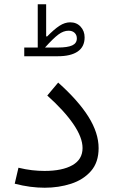

<svg xmlns="http://www.w3.org/2000/svg" viewBox="-20 -880 535 904"><path d="M157.7 -656.2V-859.9H197.3V-708.5H202.1Q234.9 -742.2 260 -758.5Q285.2 -774.9 310.5 -774.9Q340.8 -774.9 359.6 -754.4Q378.4 -733.9 378.4 -704.1Q378.4 -659.7 345.9 -637.5Q313.5 -615.2 252 -615.2H94.2V-656.2ZM191.9 -656.2H252Q298.3 -656.2 320.1 -666.3Q341.8 -676.3 341.8 -699.2Q341.8 -715.3 331.3 -725.3Q320.8 -735.4 302.7 -735.4Q278.8 -735.4 254.9 -717.5Q231 -699.7 191.9 -656.2ZM444.3 -182.6Q444.3 -115.7 408.4 -74.7Q372.6 -33.7 314.7 -14.9Q256.8 3.9 190.4 3.9Q157.2 3.9 121.8 -0.7Q86.4 -5.4 49.3 -15.1L66.9 -90.3Q101.1 -82 131.1 -78.6Q161.1 -75.2 189.5 -75.2Q273.4 -75.2 321 -102.3Q368.7 -129.4 368.7 -183.1Q368.7 -232.4 325.7 -295.4Q282.7 -358.4 202.6 -430.2L253.9 -491.2Q348.6 -406.7 396.5 -330.3Q444.3 -253.9 444.3 -182.6Z"/></svg>

Font: Estedad-FD Regular
Style: FD-Regular
Weight: 400
Designer: Amin Abedi
Version: Version 7.3